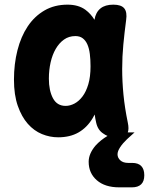

<svg xmlns="http://www.w3.org/2000/svg" viewBox="-20 -580 640 825"><path d="M548 120Q574 120 587 133.5Q600 147 600 173Q600 199 586.5 212Q573 225 547 225H492Q431 225 396 194.5Q361 164 361 115Q361 80 391 45Q412 22 442 4Q432 0 424 -6Q400 -21 393 -54Q389 -71 387 -88Q382 -79 378 -72Q354 -32 317.5 -11Q281 10 230 10Q194 10 160 -4Q126 -18 99.5 -48Q73 -78 56.5 -125Q40 -172 40 -238Q40 -305 55 -364Q70 -423 99 -466.5Q128 -510 171 -535Q214 -560 270 -560Q317 -560 347 -538Q370 -521 386 -495Q391 -527 412 -544Q432 -560 467 -560Q501 -560 514 -544Q527 -528 522 -494Q515 -441 510 -389Q505 -337 505 -283.5Q505 -230 510.5 -173.5Q516 -117 529 -54Q535 -26 529 -11H558L526 18Q507 36 496 53Q485 70 485 83Q485 98 497 109Q509 120 531 120ZM262 -125Q281 -125 300 -135Q319 -145 334.5 -165.5Q350 -186 359.5 -218Q369 -250 369 -295Q369 -324 366 -348Q363 -372 355.5 -389Q348 -406 335.5 -415.5Q323 -425 304 -425Q276 -425 255 -410Q234 -395 219.5 -370Q205 -345 197.5 -312Q190 -279 190 -242Q190 -191 207.5 -158Q225 -125 262 -125Z"/></svg>

Font: Maple Mono NL ExtraBold
Style: Regular
Weight: 800
Monospace: yes
Designer: subframe7536
Version: Version 7.000